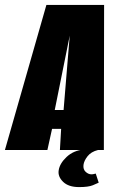

<svg xmlns="http://www.w3.org/2000/svg" viewBox="-57 -611 490 782"><path d="M-37 0 132 -591H367L366 0H187L192 -86H155L136 0ZM166 -163H202L227 -466ZM265 151Q222 151 200 129.5Q178 108 182 83Q186 55 214 28.5Q242 2 284 -2L342 0Q314 7 299.5 25.5Q285 44 283 61Q281 79 292 89Q303 99 315 99Q322 99 326.5 97.5Q331 96 333 96L345 133Q339 136 321 143.5Q303 151 265 151Z"/></svg>

Font: Alumni Sans Thin Black
Style: Italic
Weight: 900
Italic angle: -8°
Version: Version 1.016